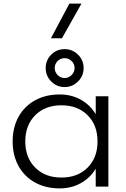

<svg xmlns="http://www.w3.org/2000/svg" viewBox="-20 -1033 700 1063"><path d="M510 -99Q479 -48 427.5 -19Q376 10 310 10Q233 10 174 -22.5Q115 -55 82.5 -114Q50 -173 50 -250Q50 -327 82.5 -386Q115 -445 174 -477.5Q233 -510 310 -510Q376 -510 427.5 -481Q479 -452 510 -401V-500H580V0H510ZM520 -250Q520 -340 465 -395Q410 -450 320 -450Q230 -450 175 -395Q120 -340 120 -250Q120 -160 175 -105Q230 -50 320 -50Q410 -50 465 -105Q520 -160 520 -250ZM233 -656Q233 -700 263.5 -730.5Q294 -761 338 -761Q381 -761 412 -730.5Q443 -700 443 -656Q443 -613 412 -582Q381 -551 338 -551Q294 -551 263.5 -582Q233 -613 233 -656ZM393 -656Q393 -679 376.5 -695Q360 -711 338 -711Q315 -711 299 -695Q283 -679 283 -656Q283 -634 299 -617.5Q315 -601 338 -601Q360 -601 376.5 -617.5Q393 -634 393 -656ZM364 -1013H431L323 -821H262Z"/></svg>

Font: Goli Light
Style: Regular
Weight: 300
Designer: jaikishan Patel
Foundry: MagicType
Version: Version 1.000